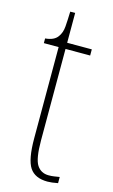

<svg xmlns="http://www.w3.org/2000/svg" viewBox="-107 -700 443 753"><g transform="rotate(15 114.5 -323.5)"><path d="M167 10Q116 10 94.5 -22.5Q73 -55 73 -141V-511H13V-530Q49 -533 63 -553Q76 -570 78 -596Q80 -622 81 -657H101V-536H201V-511H101V-140Q101 -65 117.5 -40Q134 -15 165 -15Q177 -15 186.5 -16.5Q196 -18 209 -20V5Q184 10 167 10Z"/></g></svg>

Font: Noto Serif Georgian ExtraCondensed Thin
Style: Regular
Weight: 100
Width: 2
Designer: Monotype Design Team, Akaki Razmadze
Foundry: Google LLC
Version: Version 2.003; ttfautohint (v1.8.4.7-5d5b)